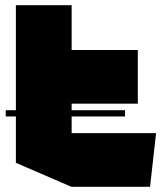

<svg xmlns="http://www.w3.org/2000/svg" viewBox="-20 -717 621 737"><path d="M2 -270V-294H41V-697H255V-525H509V-319H255V-294H460V-270H255V-206H579V-205L556 0H254L41 -92V-270Z"/></svg>

Font: Foldit Thin ExtraBold
Style: Regular
Weight: 800
Version: Version 1.003